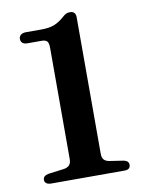

<svg xmlns="http://www.w3.org/2000/svg" viewBox="-82 -775 622 833"><g transform="rotate(-10 229.0 -359.0)"><path d="M80.5 -617H142.5Q159 -617 166 -609.5Q173 -602 173 -581V-89.5Q173 -73 164.8 -64Q156.5 -55 140.5 -52.5L71 -43.5Q47 -38.5 47 -21Q47 -11.5 54.2 -5.8Q61.5 0 75.5 0H398.5Q412 0 418.2 -5.5Q424.5 -11 424.5 -21Q424.5 -38.5 403 -43L340.5 -52.5Q324 -55.5 316.8 -64.2Q309.5 -73 309.5 -89.5V-691Q309.5 -718 284 -718Q275.5 -718 268.2 -715Q261 -712 253 -704.5Q229 -683 206.5 -674.2Q184 -665.5 150.5 -665.5H81.5Q67 -665.5 58.8 -658.8Q50.5 -652 50.5 -641.5Q50.5 -630 57.8 -623.5Q65 -617 80.5 -617Z"/></g></svg>

Font: Fraunces Medium
Style: Regular
Weight: 500
Version: Version 1.000;[b76b70a41]